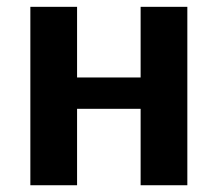

<svg xmlns="http://www.w3.org/2000/svg" viewBox="-20 -548 644 568"><path d="M69.8 -527.8H208V-318.8H396V-527.8H534.2V0H396V-226.1H208V0H69.8Z"/></svg>

Font: Libra Sans Modern
Style: Bold
Weight: 700
Foundry: Stefan Peev, Context Ltd
Version: Version 1.000